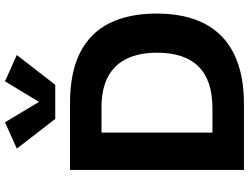

<svg xmlns="http://www.w3.org/2000/svg" viewBox="-135 -871 1006 776"><g transform="rotate(-90 368.0 -483.0)"><path d="M69.3 0V-703.1H337.4Q463.9 -703.1 544.2 -661.9Q624.5 -620.6 662.8 -542.5Q701.2 -464.4 701.2 -353.5Q701.2 -236.8 659.9 -158.2Q618.7 -79.6 537.1 -39.8Q455.6 0 335 0ZM220.2 -127.4H318.8Q543 -127.4 543 -351.6Q543 -422.4 519.3 -472.4Q495.6 -522.5 446.8 -549.1Q397.9 -575.7 321.8 -575.7H220.2ZM261.7 -965.8 344.2 -828.1 427.2 -965.8 533.7 -918 413.1 -762.7H275.4L155.3 -918Z"/></g></svg>

Font: Schibsted Grotesk
Style: Bold
Weight: 700
Designer: Bakken & Baeck AS, Henrik Kongsvoll
Foundry: Schibsted ASA
Version: Version 1.100;gftools[0.9.25]